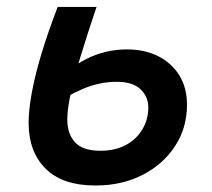

<svg xmlns="http://www.w3.org/2000/svg" viewBox="-20 -538 626 567"><path d="M262.2 9.8Q164.1 9.8 114.3 -40.3Q64.5 -90.3 64.5 -175.3Q64.5 -212.9 74 -264.6Q83.5 -316.4 102.8 -380.4Q122.1 -444.3 150.4 -517.6H265.1Q236.8 -433.6 217.3 -369.4Q197.8 -305.2 188.2 -259.3Q178.7 -213.4 178.7 -185.5Q178.7 -142.6 201.7 -117.7Q224.6 -92.8 276.4 -92.8Q320.8 -92.8 352.3 -110.1Q383.8 -127.4 400.9 -156.7Q418 -186 418 -220.7Q418 -252.4 395 -274.4Q372.1 -296.4 324.7 -296.4Q298.3 -296.4 273.4 -291Q248.5 -285.6 224.4 -275.4Q200.2 -265.1 175.8 -251L184.6 -331.5Q208 -350.1 234.9 -363.8Q261.7 -377.4 292 -384.8Q322.3 -392.1 355.5 -392.1Q406.2 -392.1 446 -372.6Q485.8 -353 509 -316.4Q532.2 -279.8 532.2 -228.5Q532.2 -160.6 497.1 -106.7Q461.9 -52.7 401.1 -21.5Q340.3 9.8 262.2 9.8Z"/></svg>

Font: Cascadia Mono Medium
Style: Italic
Weight: 500
Italic angle: -10°
Monospace: yes
Designer: Aaron Bell
Foundry: Saja Typeworks
Version: Version 2407.024